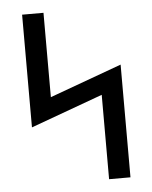

<svg xmlns="http://www.w3.org/2000/svg" viewBox="-53 -779 653 823"><g transform="rotate(-5 274.0 -367.5)"><path d="M383 0V-363L73 -250V-735H165V-372L475 -485V0Z"/></g></svg>

Font: Iosevka Semi-Condensed Medium
Style: Regular
Weight: 500
Monospace: yes
Designer: Belleve Invis
Foundry: Belleve Invis
Version: Version 27.3.5